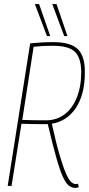

<svg xmlns="http://www.w3.org/2000/svg" viewBox="-20 -918 439 948"><path d="M18 0 129 -704Q161 -707 186.5 -708.5Q212 -710 242 -710Q330 -710 365 -674.5Q400 -639 399 -560Q399 -453 355.5 -386.5Q312 -320 236 -307Q257 -211 274.5 -152Q292 -93 305.5 -62Q319 -31 331 -20Q343 -9 355 -9Q356 -9 358.5 -9.5Q361 -10 365 -11L369 6Q366 7 361.5 8.5Q357 10 353 10Q335 10 320 -1.5Q305 -13 290 -46Q275 -79 257.5 -141.5Q240 -204 216 -305Q209 -305 201 -305H200Q165 -305 138 -305.5Q111 -306 86 -307L37 0ZM207 -324Q260 -324 299 -353.5Q338 -383 359.5 -437Q381 -491 381 -562Q381 -630 351 -661Q321 -692 240 -692Q213 -692 193.5 -691Q174 -690 146 -687L90 -326Q114 -325 141 -324.5Q168 -324 207 -324ZM212 -740 152 -898H173L228 -740ZM297 -740 238 -898H259L313 -740Z"/></svg>

Font: Georama SemiCondensed Thin
Style: Italic
Weight: 100
Width: 4
Italic angle: -9°
Designer: Jean-Baptiste Levee
Foundry: Production Type
Version: Version 1.000